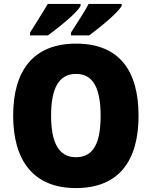

<svg xmlns="http://www.w3.org/2000/svg" viewBox="-20 -947 772 977"><path d="M599 -917V-927H431C412 -889 372 -831 341 -781V-767H434C484 -804 580 -881 599 -917ZM390 -917V-927H223C202 -890 164 -832 133 -781V-767H224C277 -806 371 -880 390 -917ZM685 -358C685 -587 587 -725 367 -725C149 -725 47 -587 47 -359C47 -130 150 10 366 10C586 10 685 -130 685 -358ZM240 -358C240 -494 277 -571 367 -571C456 -571 492 -495 492 -358C492 -221 457 -147 366 -147C278 -147 240 -223 240 -358Z"/></svg>

Font: Noto Sans Armenian SemiCondensed Black
Style: Regular
Weight: 900
Width: 4
Designer: Monotype Design Team
Foundry: Monotype Imaging Inc.
Version: Version 2.008